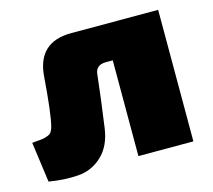

<svg xmlns="http://www.w3.org/2000/svg" viewBox="-80 -596 782 705"><g transform="rotate(-15 311.0 -244.0)"><path d="M576 -500V0H367V-364H341Q302 -364 299 -329Q289 -239 274 -132Q265 -66 226.5 -29.5Q188 7 136 11Q84 15 24 5L3 -148Q10 -149 25 -150Q40 -151 47 -152.5Q54 -154 63.5 -157.5Q73 -161 78 -168.5Q83 -176 86 -188Q98 -236 108 -370Q117 -500 245 -500Z"/></g></svg>

Font: Exo 2.0 Black
Style: Regular
Weight: 900
Designer: Natanael Gama
Version: Version 1.001;PS 001.001;hotconv 1.0.70;makeotf.lib2.5.58329